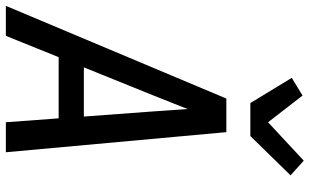

<svg xmlns="http://www.w3.org/2000/svg" viewBox="-216 -816 1033 640"><g transform="rotate(90 300.0 -496.5)"><path d="M0 0 309 -735H421L488 0H388L375 -176H171L100 0ZM205 -260H369L352 -490Q350 -519 348 -548Q346 -577 344 -606Q332 -577 321 -548Q310 -519 298 -490ZM324 -815 240 -953 299 -989 388 -874 516 -993 565 -949 434 -815Z"/></g></svg>

Font: Iosevka Medium Extended
Style: Italic
Weight: 500
Width: 7
Italic angle: -9°
Monospace: yes
Designer: Belleve Invis
Foundry: Belleve Invis
Version: Version 32.5.0; ttfautohint (v1.8.4)